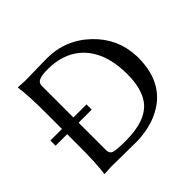

<svg xmlns="http://www.w3.org/2000/svg" viewBox="-154 -832 1019 1019"><g transform="rotate(-45 355.0 -322.5)"><path d="M189.9 -82Q189.9 -56.6 209 -49.3Q231 -42 298.8 -42Q457.5 -42 514.6 -123.5Q554.7 -182.1 555.2 -284.2Q555.2 -461.4 455.6 -545.4Q385.3 -604 273.9 -604Q204.6 -604 193.4 -580.1Q190.4 -572.3 189.9 -564V-326.2H288.1V-287.1H189.9ZM147 -645Q179.2 -645 229.5 -646.5Q280.8 -647.9 312 -647.9Q452.6 -647.9 553.7 -550.8Q652.8 -455.6 657.7 -320.8Q657.7 -314 658.2 -308.1Q658.2 -102.1 491.7 -29.3Q418.9 2 330.1 2Q273.9 2 219.7 1Q178.2 0 147 0L95.2 2.9L94.2 0Q104 -68.4 104 -200.2V-287.1H17.1V-326.2H104V-444.8Q104 -573.7 94.2 -645L96.2 -647.9Q98.1 -647.9 147 -645Z"/></g></svg>

Font: Linux Biolinum O
Style: Regular
Weight: 400
Designer: Philipp H. Poll
Foundry: Philipp H. Poll
Version: Version 1.0.4